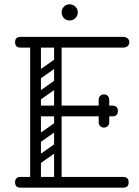

<svg xmlns="http://www.w3.org/2000/svg" viewBox="-20 -871 645 891"><path d="M145 0Q120 0 120 -36V-674Q120 -700 145 -700Q170 -700 170 -674V-26Q170 0 145 0ZM76 0Q50 0 50 -25Q50 -50 76 -50H551Q577 -50 577 -25Q577 0 551 0ZM156 -331Q130 -331 130 -356Q130 -381 156 -381H501Q527 -381 527 -356Q527 -331 501 -331ZM76 -650Q50 -650 50 -675Q50 -700 76 -700H551Q563 -700 571.5 -693.5Q580 -687 580 -675Q580 -663 571.5 -656.5Q563 -650 551 -650ZM462 -279Q451 -279 445 -286Q438 -293 438 -305V-354Q438 -366 444 -373Q451 -380 462 -380Q474 -380 481 -373Q487 -366 487 -354V-305Q487 -293 480 -286Q474 -279 462 -279ZM462 -433Q474 -433 480 -426Q487 -419 487 -407V-358Q487 -347 481 -339Q474 -332 462 -332Q451 -332 444 -339Q438 -347 438 -358V-407Q438 -419 445 -426Q451 -433 462 -433ZM260 -496Q265 -489 263.5 -482Q262 -475 257 -471L163 -405Q150 -396 140 -409Q129 -425 143 -434L237 -500Q250 -509 260 -496ZM260 -594Q265 -587 263.5 -580Q262 -573 257 -569L163 -503Q150 -494 140 -507Q129 -523 143 -532L237 -598Q250 -607 260 -594ZM153 -298Q135 -298 135 -316V-648Q135 -664 153 -664Q170 -664 170 -647V-315Q170 -298 153 -298ZM249 -298Q231 -298 231 -316V-648Q231 -664 249 -664Q266 -664 266 -647V-315Q266 -298 249 -298ZM260 -201Q265 -194 263.5 -187Q262 -180 257 -176L163 -110Q150 -101 140 -114Q129 -130 143 -139L237 -205Q250 -214 260 -201ZM260 -299Q265 -292 263.5 -285Q262 -278 257 -274L163 -208Q150 -199 140 -212Q129 -228 143 -237L237 -303Q250 -312 260 -299ZM153 -3Q135 -3 135 -21V-353Q135 -369 153 -369Q170 -369 170 -352V-20Q170 -3 153 -3ZM249 -3Q231 -3 231 -21V-353Q231 -369 249 -369Q266 -369 266 -352V-20Q266 -3 249 -3ZM303 -776Q287 -776 276.5 -787Q266 -798 266 -814Q266 -829 276.5 -840Q287 -851 303 -851Q319 -851 330 -840Q341 -829 341 -814Q341 -798 330 -787Q319 -776 303 -776Z"/></svg>

Font: Agu Display Uzo
Style: Regular
Weight: 400
Designer: Oluwaseun Badejo
Version: Version 1.103